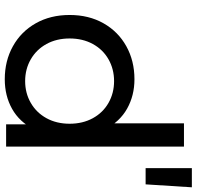

<svg xmlns="http://www.w3.org/2000/svg" viewBox="-30 -786 820 801"><g transform="rotate(90 380.5 -385.0)"><path d="M42 -265Q42 -345.1 76.7 -406.4Q111.4 -467.6 172.4 -501.5Q233.3 -535.4 310.1 -535.4Q377.8 -535.4 432.5 -504.9Q487.1 -474.4 518.8 -413.2Q550.4 -352 550.4 -264.6Q550.4 -177.1 519.2 -116.3Q488 -55.4 433.6 -24.9Q379.3 5.6 310.1 5.6Q233.3 5.6 172.4 -28.4Q111.4 -62.3 76.7 -123.6Q42 -184.9 42 -265ZM495.7 -265Q495.7 -319.6 472.6 -361.8Q449.5 -404 408.7 -427.2Q367.9 -450.4 317.9 -450.4Q267.8 -450.4 227 -427.2Q186.2 -404 163.1 -361.8Q140 -319.6 140 -265Q140 -210.4 163.1 -168.4Q186.2 -126.4 227 -102.9Q267.8 -79.4 317.9 -79.4Q367.9 -79.4 408.7 -102.9Q449.5 -126.4 472.6 -168.4Q495.7 -210.4 495.7 -265ZM498.3 -142 504 -266 494 -390V-742H591.1V0H498.3ZM680.9 -774.9H760.9L748.6 -582H680.9Z"/></g></svg>

Font: iiserrat Thin
Style: Regular
Weight: 100
Designer: Akira Ohta
Foundry: Akira Ohta
Version: Version 1.200;Glyphs 3.3.1 (3343)